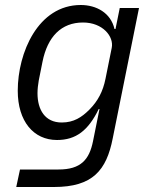

<svg xmlns="http://www.w3.org/2000/svg" viewBox="-20 -548 612 768"><path d="M208 12C284 12 333 -26 375 -112H378L352 17C337 91 303 130 214 130H60L45 200H196C351 200 406 133 431 5L536 -516H459L442 -432H438C423 -497 365 -528 303 -528C132 -528 51 -337 51 -185C51 -63 114 12 208 12ZM227 -58C160 -58 130 -109 130 -175C130 -191 132 -209 135 -226L150 -301C170 -401 225 -458 312 -458C391 -458 436 -402 427 -357L402 -233C392 -183 372 -144 337 -109C307 -79 275 -58 227 -58Z"/></svg>

Font: Braiins Sans
Style: Italic
Weight: 400
Italic angle: -11.31°
Designer: Mike Abbink, Paul van der Laan, Pieter van Rosmalen, Jiri Chlebus, Lubos Buracinsky
Foundry: Bold Monday, Sudetype
Version: Version 1.000;hotconv 1.0.109;makeotfexe 2.5.65596